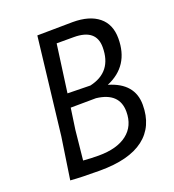

<svg xmlns="http://www.w3.org/2000/svg" viewBox="-121 -736 753 833"><g transform="rotate(-20 256.0 -319.0)"><path d="M308 -642Q385 -642 427.5 -607.5Q470 -573 470 -508Q470 -381 358 -334Q471 -301 471 -201Q471 -101 402.5 -48.5Q334 4 199 4Q113 4 64 0H63L92 -193L144 -640H145ZM290 -579H211L181 -359L286 -357Q393 -381 393 -495Q393 -579 290 -579ZM159 -199 145 -62Q182 -59 216 -59Q301 -59 347.5 -95Q394 -131 394 -197Q394 -285 290 -297L173 -296Z"/></g></svg>

Font: Alegreya Sans
Style: Italic
Weight: 400
Italic angle: -7°
Designer: Juan Pablo del Peral
Foundry: Huerta Tipografica
Version: Version 2.007